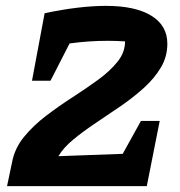

<svg xmlns="http://www.w3.org/2000/svg" viewBox="-20 -634 614 654"><path d="M4 0 21 -81Q30 -129 62 -168Q94 -207 137.5 -240Q181 -273 227.5 -303Q274 -333 314.5 -362.5Q355 -392 380.5 -424Q406 -456 406 -493Q391 -494 376 -494.5Q361 -495 346 -495Q283 -495 217 -486L152 -359H89L132 -589Q251 -614 341 -614Q441 -614 495.5 -580.5Q550 -547 550 -485Q550 -441 528 -404Q506 -367 470 -334.5Q434 -302 391 -272.5Q348 -243 306 -215Q264 -187 230 -159Q196 -131 179 -102L398 -110L460 -222H524L480 0Z"/></svg>

Font: Piazzolla
Style: Bold Italic
Weight: 700
Italic angle: -11.3°
Designer: Juan Pablo del Peral
Foundry: Huerta Tipografica
Version: Version 1.330